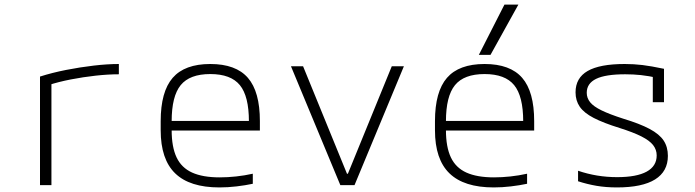

<svg xmlns="http://www.w3.org/2000/svg" viewBox="-20 -810 3040 840"><path d="M155 -475Q208 -492 269 -504Q330 -516 390 -523Q450 -530 500 -530V-485Q453 -485 398.5 -479Q344 -473 290 -462.5Q236 -452 190 -437L205 -461V0H155Z M940 10Q810 10 746.5 -51.5Q683 -113 683 -240V-280Q683 -409 735.5 -469.5Q788 -530 900 -530Q1012 -530 1064.5 -469.5Q1117 -409 1117 -280V-239H709V-281H1086L1069 -265V-279Q1069 -389 1029.5 -437.5Q990 -486 900 -486Q810 -486 770.5 -437.5Q731 -389 731 -279V-241Q731 -167 752.5 -121.5Q774 -76 820.5 -55Q867 -34 941 -34Q976 -34 1013 -38Q1050 -42 1086 -50V-6Q1053 1 1015 5.5Q977 10 940 10Z M1469 0 1253 -520H1306L1498 -50H1502L1694 -520H1747L1531 0Z M2140 10Q2010 10 1946.5 -51.5Q1883 -113 1883 -240V-280Q1883 -409 1935.5 -469.5Q1988 -530 2100 -530Q2212 -530 2264.5 -469.5Q2317 -409 2317 -280V-239H1909V-281H2286L2269 -265V-279Q2269 -389 2229.5 -437.5Q2190 -486 2100 -486Q2010 -486 1970.5 -437.5Q1931 -389 1931 -279V-241Q1931 -167 1952.5 -121.5Q1974 -76 2020.5 -55Q2067 -34 2141 -34Q2176 -34 2213 -38Q2250 -42 2286 -50V-6Q2253 1 2215 5.5Q2177 10 2140 10ZM2126 -570H2075L2187 -790H2248Z M2679 10Q2631 10 2590 3Q2549 -4 2509 -17V-63Q2550 -49 2592.5 -42Q2635 -35 2680 -35Q2765 -35 2809 -59Q2853 -83 2853 -130Q2853 -155 2837.5 -175Q2822 -195 2786.5 -213Q2751 -231 2691 -250Q2620 -272 2577.5 -294Q2535 -316 2516.5 -343Q2498 -370 2498 -406Q2498 -469 2551 -499.5Q2604 -530 2713 -530Q2753 -530 2790.5 -525.5Q2828 -521 2885 -509V-363H2836V-502L2863 -468Q2817 -478 2784 -481.5Q2751 -485 2715 -485Q2629 -485 2588 -465Q2547 -445 2547 -404Q2547 -381 2562 -362.5Q2577 -344 2612 -327Q2647 -310 2706 -291Q2779 -269 2822 -246Q2865 -223 2883.5 -195Q2902 -167 2902 -128Q2902 -60 2846 -25Q2790 10 2679 10Z"/></svg>

Font: M PLUS Code Latin Expanded Light
Style: Regular
Weight: 300
Width: 7
Designer: Coji Morishita
Foundry: UNDERFOREST DESIGN
Version: Version 1.002; ttfautohint (v1.8.3)